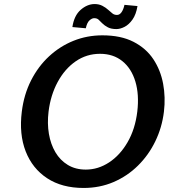

<svg xmlns="http://www.w3.org/2000/svg" viewBox="-20 -917 835 951"><path d="M394 14Q287 14 213.8 -34Q140.5 -82 107.2 -167.2Q74 -252.5 88 -364Q98.5 -449 133.8 -518.5Q169 -588 223 -638Q277 -688 344.2 -715Q411.5 -742 487 -742Q578.5 -742 641 -710Q703.5 -678 739.5 -623.8Q775.5 -569.5 788 -502Q800.5 -434.5 792 -364Q782.5 -285.5 749.2 -217Q716 -148.5 663.2 -96.5Q610.5 -44.5 542.2 -15.2Q474 14 394 14ZM405 -77Q466 -77 520.2 -112.5Q574.5 -148 612 -212.8Q649.5 -277.5 660 -364Q670 -448.5 650.5 -513.2Q631 -578 586 -614.2Q541 -650.5 475.5 -650.5Q408.5 -650.5 354.5 -613Q300.5 -575.5 265.5 -510.5Q230.5 -445.5 220.5 -364Q213.5 -306 222.2 -254.2Q231 -202.5 254.5 -162.8Q278 -123 316 -100Q354 -77 405 -77ZM405 -777 338.5 -783Q347 -839.5 379.2 -868Q411.5 -896.5 448 -897Q470.5 -897 487.2 -888.2Q504 -879.5 517 -867.5Q527.5 -858 536.8 -850.5Q546 -843 559.5 -843Q572.5 -843 582 -856.5Q591.5 -870 596.5 -893L661 -887Q654 -845 636.2 -820Q618.5 -795 597 -784Q575.5 -773 556.5 -773Q531 -773 514.5 -781.5Q498 -790 486 -802Q475.5 -813 467.8 -820Q460 -827 446.5 -827Q435.5 -827 423.2 -816Q411 -805 405 -777Z"/></svg>

Font: Expletus Sans SemiBold
Style: Italic
Weight: 600
Italic angle: -7°
Version: Version 7.500